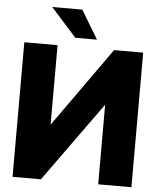

<svg xmlns="http://www.w3.org/2000/svg" viewBox="-61 -982 856 1034"><g transform="rotate(5 367.0 -465.0)"><path d="M45.9 -727.5H225.6V-299.8H227.1L531.2 -727.5H688.5V0H508.8V-428.2H507.3L199.2 0H45.9ZM317.4 -775.4 179.2 -929.7H341.8L434.6 -775.4Z"/></g></svg>

Font: Inter Display Extra Bold
Style: Regular
Weight: 800
Designer: Rasmus Andersson
Foundry: rsms
Version: Version 4.000;git-4fc901f